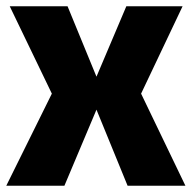

<svg xmlns="http://www.w3.org/2000/svg" viewBox="-22 -590 610 611"><path d="M143 -292 9 -570H193L285 -346L380 -570H559L427 -292L568 1H384L285 -241L183 1H-2Z"/></svg>

Font: Lalezar
Style: Regular
Weight: 400
Designer: Borna Izadpanah
Foundry: Borna Izadpanah
Version: Version 1.004